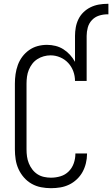

<svg xmlns="http://www.w3.org/2000/svg" viewBox="-20 -978 588 1006"><path d="M247 8Q221 8 195 3Q169 -2 146 -15Q123 -28 105.5 -48Q88 -68 77 -92Q66 -116 62 -142.5Q58 -169 58 -195V-540Q58 -565 61.5 -589.5Q65 -614 73.5 -637.5Q82 -661 97 -681Q112 -701 132.5 -715.5Q153 -730 177 -736.5Q201 -743 226 -743Q249 -743 271 -737.5Q293 -732 312 -720Q331 -708 346.5 -691Q362 -674 373 -654V-790Q373 -812 377 -834.5Q381 -857 391 -877.5Q401 -898 417.5 -914Q434 -930 454.5 -940Q475 -950 497.5 -954Q520 -958 543 -958H548V-903H543Q520 -903 498.5 -896Q477 -889 461.5 -872.5Q446 -856 440 -834Q434 -812 434 -790V-554H373Q373 -580 364 -604.5Q355 -629 337.5 -648Q320 -667 295.5 -677.5Q271 -688 245 -688Q227 -688 209 -683Q191 -678 175.5 -668Q160 -658 149 -643.5Q138 -629 131 -612Q124 -595 121.5 -576.5Q119 -558 119 -540V-195Q119 -176 121.5 -158Q124 -140 131 -122.5Q138 -105 149.5 -90Q161 -75 176.5 -65Q192 -55 210.5 -51Q229 -47 247 -47Q273 -47 297.5 -54.5Q322 -62 340 -80Q358 -98 366.5 -122.5Q375 -147 375 -172V-174H436V-171Q436 -147 430 -122.5Q424 -98 412.5 -77Q401 -56 382.5 -38.5Q364 -21 342 -10.5Q320 0 296 4Q272 8 247 8Z"/></svg>

Font: Iosevka Custom Light
Style: Regular
Weight: 300
Monospace: yes
Designer: Belleve Invis
Foundry: Belleve Invis
Version: Version 27.3.5